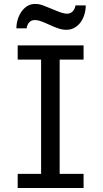

<svg xmlns="http://www.w3.org/2000/svg" viewBox="-20 -940 516 960"><path d="M397.9 -712.9V-642.1H278.3V-70.8H397.9V0H68.4V-70.8H185.5V-642.1H68.4V-712.9ZM62 -798.3Q62 -820.8 68.6 -842.5Q75.2 -864.3 87.2 -881.6Q99.1 -898.9 116.5 -909.7Q133.8 -920.4 155.8 -920.4Q166 -920.4 175.8 -918.5Q185.5 -916.5 195.6 -912.8Q205.6 -909.2 216.6 -904.5Q227.5 -899.9 240.2 -895Q253.4 -889.6 263.9 -885.3Q274.4 -880.9 283.4 -877.9Q292.5 -875 300.3 -873.3Q308.1 -871.6 315.9 -871.6Q333 -871.6 344 -883.8Q355 -896 357.4 -913.1H408.7Q408.7 -889.6 402.1 -867.7Q395.5 -845.7 383.1 -828.6Q370.6 -811.5 352.5 -801.3Q334.5 -791 312 -791Q292.5 -791 272.7 -797.6Q252.9 -804.2 230.5 -814.5Q202.1 -827.6 185.3 -833.7Q168.5 -839.8 154.8 -839.8Q136.7 -839.8 126 -828.1Q115.2 -816.4 113.3 -798.3Z"/></svg>

Font: Andika Afr
Style: Regular
Weight: 400
Designer: Victor Gaultney, Annie Olsen, Julie Remington, Don Collingsworth, Eric Hays, Becca Hirsbrunner
Foundry: SIL International
Version: Version 5.000